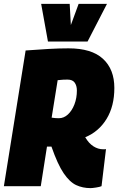

<svg xmlns="http://www.w3.org/2000/svg" viewBox="-32 -959 609 989"><path d="M-12 0 100 -699Q166 -704 219.5 -707Q273 -710 321 -710Q440 -710 498.5 -656Q557 -602 557 -506Q557 -412 517 -346.5Q477 -281 407 -252Q425 -221 449 -205.5Q473 -190 500 -190Q503 -190 507 -190Q511 -190 514 -191L491 0Q482 4 462.5 7Q443 10 434 10Q394 10 360.5 -5.5Q327 -21 296 -66.5Q265 -112 233 -204Q227 -204 221.5 -204Q216 -204 210 -204L178 0ZM271 -350Q297 -350 318 -369.5Q339 -389 351.5 -421.5Q364 -454 364 -493Q364 -517 353 -533Q342 -549 316 -549Q303 -549 293.5 -548.5Q284 -548 265 -546L234 -353Q252 -350 271 -350ZM519 -939 419 -745H215L180 -939H327L333 -830L373 -939Z"/></svg>

Font: Georama SemiCondensed Black
Style: Italic
Weight: 900
Width: 4
Italic angle: -9°
Designer: Jean-Baptiste Levee
Foundry: Production Type
Version: Version 1.000